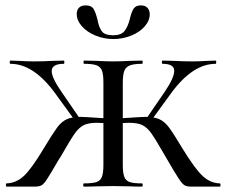

<svg xmlns="http://www.w3.org/2000/svg" viewBox="-20 -693 840 713"><path d="M589 -121Q557 -177 541.5 -198.5Q526 -220 508.5 -228.5Q491 -237 459 -237Q449 -237 415 -235L414 -253Q440 -255 450 -255Q508 -259 520 -259Q553 -259 572.5 -250Q592 -241 608.5 -218.5Q625 -196 658 -141Q704 -66 732.5 -39.5Q761 -13 796 -12Q799 -12 799 -6Q799 0 796 0H690Q673 0 664.5 -5.5Q656 -11 642.5 -31.5Q629 -52 589 -121ZM292 -12Q324 -12 338.5 -17Q353 -22 358.5 -36.5Q364 -51 364 -81V-387Q364 -417 358.5 -431Q353 -445 338.5 -450.5Q324 -456 293 -456Q290 -456 290 -462Q290 -468 293 -468L338 -467Q376 -465 399 -465Q424 -465 464 -467L507 -468Q510 -468 510 -462Q510 -456 507 -456Q477 -456 462 -450Q447 -444 441.5 -429.5Q436 -415 436 -385V-81Q436 -51 441.5 -36.5Q447 -22 461.5 -17Q476 -12 507 -12Q510 -12 510 -6Q510 0 507 0Q479 0 463 -1L399 -2L338 -1Q321 0 292 0Q289 0 289 -6Q289 -12 292 -12ZM519 -246 591 -351Q627 -404 627 -430Q627 -456 584 -456Q581 -456 581 -462Q581 -468 584 -468L624 -467Q662 -465 695 -465Q718 -465 750 -467L781 -468Q783 -468 783 -462Q783 -456 781 -456Q696 -456 617 -349L537 -239ZM4 -12Q40 -13 68.5 -39.5Q97 -66 142 -141Q175 -196 191.5 -218.5Q208 -241 227.5 -250Q247 -259 280 -259Q292 -259 350 -255Q360 -255 386 -253L385 -235Q351 -237 341 -237Q309 -237 291.5 -228.5Q274 -220 258.5 -198.5Q243 -177 211 -121Q208 -115 198 -100Q166 -45 154.5 -27.5Q143 -10 134.5 -5Q126 0 110 0H4Q2 0 2 -6Q2 -12 4 -12ZM19 -456Q16 -456 16 -462Q16 -468 19 -468L50 -467Q82 -465 106 -465Q140 -465 176 -467L217 -468Q219 -468 219 -462Q219 -456 217 -456Q172 -456 172 -429Q172 -404 209 -351L281 -246L263 -239L183 -349Q104 -456 19 -456ZM462 -622Q468 -648 476 -660.5Q484 -673 503 -673Q519 -673 527.5 -664Q536 -655 536 -640Q536 -616 517 -594.5Q498 -573 466.5 -560.5Q435 -548 401 -548Q366 -548 334.5 -561Q303 -574 284 -595.5Q265 -617 265 -641Q265 -656 273.5 -664.5Q282 -673 298 -673Q319 -673 327 -660.5Q335 -648 342 -620Q347 -592 358 -577Q369 -562 400 -562Q430 -562 442.5 -578Q455 -594 462 -622Z"/></svg>

Font: Cormorant Unicase Medium
Style: Regular
Weight: 500
Designer: Christian Thalmann (Catharsis Fonts)
Foundry: Catharsis Fonts
Version: Version 4.000